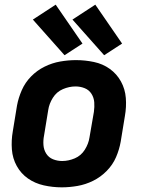

<svg xmlns="http://www.w3.org/2000/svg" viewBox="-20 -796 616 824"><path d="M245 8Q278 8 312.5 2Q347 -4 379.5 -20Q412 -36 438 -62.5Q464 -89 478 -121.5Q492 -154 498 -188L516 -298Q523 -337 520 -375.5Q517 -414 499 -446.5Q481 -479 451 -500.5Q421 -522 383 -530Q345 -538 306 -538Q273 -538 238.5 -532Q204 -526 171.5 -510Q139 -494 113.5 -468Q88 -442 73.5 -409Q59 -376 53 -343L35 -233Q28 -193 31 -154.5Q34 -116 52 -83.5Q70 -51 100 -30Q130 -9 168 -0.5Q206 8 245 8ZM247 -105Q226 -105 207.5 -112.5Q189 -120 178.5 -136.5Q168 -153 166.5 -173.5Q165 -194 169 -214L187 -324Q191 -351 207 -376.5Q223 -402 250 -413.5Q277 -425 304 -425Q325 -425 343.5 -417.5Q362 -410 372.5 -393.5Q383 -377 384.5 -357Q386 -337 383 -316L364 -206Q360 -179 344 -153.5Q328 -128 301 -116.5Q274 -105 247 -105ZM427 -559 504 -609 389 -776 291 -712ZM257 -559 334 -609 219 -776 121 -712Z"/></svg>

Font: Iosevka Sparkle XBdObl
Style: Regular
Weight: 800
Italic angle: -9°
Designer: Belleve Invis
Foundry: Belleve Invis
Version: Version 4.5.0; ttfautohint (v1.8.3)